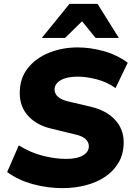

<svg xmlns="http://www.w3.org/2000/svg" viewBox="-20 -961 691 992"><path d="M303 11Q225 11 150 -9.5Q75 -30 17 -72L77 -210Q138 -172 202 -156Q266 -140 321 -140Q378 -140 408.5 -158Q439 -176 439 -205Q439 -228 420.5 -244Q402 -260 362 -268L247 -296Q171 -313 126.5 -361Q82 -409 82 -480Q82 -556 123.5 -608.5Q165 -661 233.5 -688.5Q302 -716 381 -716Q447 -716 515.5 -697Q584 -678 640 -637L577 -506Q532 -538 478.5 -551.5Q425 -565 380 -565Q325 -565 293.5 -546.5Q262 -528 262 -499Q262 -454 332 -437L447 -410Q529 -391 574 -342.5Q619 -294 619 -226Q619 -166 593 -121.5Q567 -77 523 -47.5Q479 -18 422 -3.5Q365 11 303 11ZM196 -765 339 -941H484L594 -765H474L404 -851L316 -765Z"/></svg>

Font: Nunito Sans Black
Style: Italic
Weight: 900
Italic angle: -9°
Designer: Vernon Adams
Foundry: Vernon Adams
Version: Version 3.006; ttfautohint (v1.8.3)